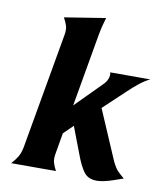

<svg xmlns="http://www.w3.org/2000/svg" viewBox="-82 -787 742 866"><g transform="rotate(10 289.0 -354.0)"><path d="M216 -80Q211 -54 215.5 -37Q220 -20 231 0H26Q44 -20 54 -37Q64 -54 69 -80L162 -609Q167 -636 162 -652.5Q157 -669 146 -689L334 -719Q328 -699 323.5 -681.5Q319 -664 314 -637L256 -305L376 -426Q387 -437 392.5 -451.5Q398 -466 395 -481H578Q555 -470 531 -451Q507 -432 484 -410L384 -316L482 -88Q496 -59 508.5 -46.5Q521 -34 538 -20L492 -4Q447 11 419 11Q379 11 359.5 -16Q340 -43 322 -92L275 -215L232 -173Z"/></g></svg>

Font: LT Museum
Style: Bold Italic
Weight: 700
Designer: Daniel Lyons
Foundry: LyonsType
Version: Version 1.011